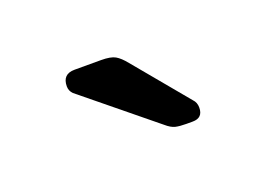

<svg xmlns="http://www.w3.org/2000/svg" viewBox="-38 -800 388 280"><g transform="rotate(-20 155.5 -660.0)"><path d="M215 -595Q205 -595 198.5 -596.5Q192 -598 184 -605L75 -694Q70 -699 70 -706Q70 -725 89 -725H130Q145 -725 152 -721Q159 -717 167 -707L236 -624Q241 -619 241 -611Q241 -595 225 -595Z"/></g></svg>

Font: Rubik Light
Style: Regular
Weight: 300
Designer: Hubert and Fischer
Foundry: Hubert and Fischer
Version: Version 2.300;gftools[0.9.30]